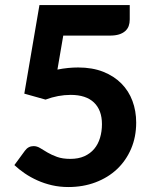

<svg xmlns="http://www.w3.org/2000/svg" viewBox="-20 -746 620 774"><path d="M211.5 -465.5Q234 -470 254.8 -472Q275.5 -474 295 -474Q352 -474 395.8 -456.8Q439.5 -439.5 469.2 -409.5Q499 -379.5 514 -339Q529 -298.5 529 -252Q529 -194 508.5 -146.2Q488 -98.5 451.8 -64.2Q415.5 -30 365.2 -11Q315 8 255.5 8Q221 8 189.5 0.8Q158 -6.5 130.8 -18.8Q103.5 -31 80 -47Q56.5 -63 38 -80.5L80.5 -138.5Q94 -157 115.5 -157Q129 -157 142 -149Q155 -141 171.5 -131.2Q188 -121.5 210 -113.5Q232 -105.5 263.5 -105.5Q296 -105.5 320 -116.2Q344 -127 359.8 -145.8Q375.5 -164.5 383.2 -190.2Q391 -216 391 -245.5Q391 -302 358.8 -332.8Q326.5 -363.5 265 -363.5Q214.5 -363.5 163.5 -344.5L78 -368.5L139 -725.5H503V-667.5Q503 -653 498.8 -641.2Q494.5 -629.5 484.8 -620.8Q475 -612 459.8 -607.2Q444.5 -602.5 422.5 -602.5H235Z"/></svg>

Font: Lato 2
Style: Regular
Weight: 800
Designer: Lukasz Dziedzic with Adam Twardoch and Botio Nikoltchev
Foundry: tyPoland Lukasz Dziedzic
Version: Version 2.015; 2015-08-06; http://www.latofonts.com/